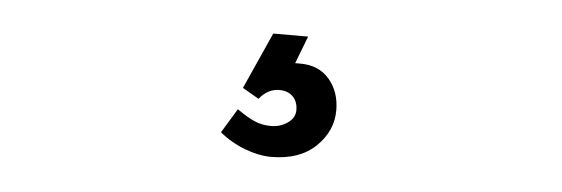

<svg xmlns="http://www.w3.org/2000/svg" viewBox="-30 -98 1060 362"><g transform="rotate(5 500.0 83.0)"><path d="M606 101Q606 140 575.5 169.5Q545 199 491 199Q468 199 441.5 189Q415 179 393 161L421 115Q441 129 455 135Q469 141 486 141Q503 141 517 131.5Q531 122 531 107Q531 91 521.5 81.5Q512 72 496 72Q474 72 458 92L427 74L475 -33H541L521 19H531Q566 19 586 42.5Q606 66 606 101Z"/></g></svg>

Font: NanumGothicCoding
Style: Bold
Weight: 700
Monospace: yes
Designer: Kwon Bruce; Nicolas Noh; Sung-woo Choi; Go-un Cha; Soo-hyun Park;
Foundry: NHN Corporation
Version: Version 2.000;PS 1;hotconv 1.0.49;makeotf.lib2.0.14853